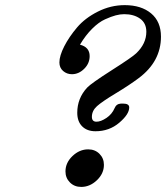

<svg xmlns="http://www.w3.org/2000/svg" viewBox="-20 -736 654 756"><path d="M213.9 -490.2Q213.9 -516.1 232.9 -553.5Q252 -590.8 283.4 -627.9Q314.9 -665 365.5 -690.4Q416 -715.8 471.2 -715.8Q536.1 -715.8 575 -683.3Q613.8 -650.9 613.8 -591.8Q613.8 -493.7 525.9 -428.2Q488.8 -400.4 435.3 -368.2Q381.8 -335.9 361.8 -317.9Q341.8 -299.8 341.8 -275.9Q341.8 -256.8 359.9 -256.8Q377 -256.8 398.9 -271.5Q420.9 -286.1 431.2 -310.1Q438 -327.1 456.1 -328.1H464.8Q488.8 -328.1 488.8 -313Q488.8 -286.1 449.5 -252.7Q410.2 -219.2 356 -219.2Q322.8 -219.2 303.5 -238.5Q284.2 -257.8 284.2 -292Q284.2 -349.1 323.2 -391.1Q339.4 -408.2 420.2 -459.7Q501 -511.2 516.1 -525.9Q556.2 -564 556.2 -610.8Q556.2 -645 531.5 -662.6Q506.8 -680.2 469.2 -680.2Q453.1 -680.2 435.5 -675.5Q418 -670.9 393.6 -659.9Q369.1 -648.9 343 -623Q316.9 -597.2 294.9 -560.1Q333 -550.3 333 -515.1Q333 -486.3 311.5 -465.1Q290 -443.8 263.2 -443.8Q243.2 -443.8 228.5 -456.5Q213.9 -469.2 213.9 -490.2ZM237.8 -61Q237.8 -95.2 265.4 -121.6Q293 -147.9 327.1 -147.9Q354 -147.9 371.6 -130.4Q389.2 -112.8 389.2 -86.9Q389.2 -52.7 361.6 -26.4Q334 0 299.8 0Q272.9 0 255.4 -17.6Q237.8 -35.2 237.8 -61Z"/></svg>

Font: CMU Serif
Style: BoldItalic
Weight: 700
Italic angle: -14.04°
Version: Version 0.7.0